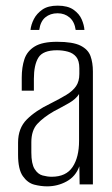

<svg xmlns="http://www.w3.org/2000/svg" viewBox="-20 -653 397 680"><path d="M184 -633Q220 -633 240.5 -618.5Q261 -604 269.5 -584Q278 -564 279 -547H248Q244 -576 226.5 -591Q209 -606 184 -606Q158 -606 140.5 -591.5Q123 -577 119 -547H88Q90 -566 100 -585.5Q110 -605 130 -619Q150 -633 184 -633ZM147 7Q125 7 101.5 1Q78 -5 61 -29Q44 -53 44 -105V-148Q44 -199 75 -230Q106 -261 158 -286Q192 -303 215 -317Q238 -331 249.5 -348Q261 -365 261 -391V-411Q261 -438 250 -451.5Q239 -465 220.5 -470Q202 -475 182 -475Q132 -475 116 -449Q100 -423 100 -374V-332H57V-378Q57 -415 66.5 -443.5Q76 -472 103 -488.5Q130 -505 182 -505Q238 -505 265 -491.5Q292 -478 300.5 -454.5Q309 -431 309 -400V0H262L261 -64Q248 -28 216 -10.5Q184 7 147 7ZM163 -27Q214 -27 237 -61.5Q260 -96 260 -154V-320Q249 -302 223.5 -287.5Q198 -273 171 -259Q133 -237 112 -214Q91 -191 91 -149V-113Q91 -73 102.5 -54.5Q114 -36 131 -31.5Q148 -27 163 -27Z"/></svg>

Font: Alumni Sans Light
Style: Regular
Weight: 300
Version: Version 1.018